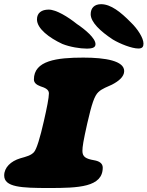

<svg xmlns="http://www.w3.org/2000/svg" viewBox="-36 -898 722 940"><path d="M641.5 -660.5C661 -660.5 666.5 -669.5 666.5 -684.5C666.5 -712.5 637 -757.5 604.5 -788.5C555 -839 506.5 -877.5 459 -877.5C426.5 -877.5 408 -859 408 -828.5C408 -789.5 455 -745 516.5 -704.5C552.5 -683 609.5 -660.5 641.5 -660.5ZM388.5 -660C421 -660 431.5 -667.5 431.5 -682C431.5 -711 381 -753.5 340.5 -780.5C297 -815.5 239 -851 202.5 -851C167.5 -851 145 -835 145 -803C145 -758 204.5 -713 269 -683C306 -668 356.5 -660 388.5 -660ZM203.5 22.5C348.5 22.5 467 18.5 467 -77.5C467 -99 448.5 -109.5 424.5 -113.5C384.5 -120.5 367.5 -130 367.5 -159C367.5 -179.5 372 -208.5 391.5 -295C413 -388.5 426 -429 446 -447.5C463 -464 493 -474.5 512 -483.5C545 -500.5 572 -522.5 572 -550C572 -600 481 -616 372 -616C242 -616 130 -601.5 130 -509C130 -492.5 143 -482.5 162 -475.5C184 -468.5 203.5 -460 203.5 -441C203.5 -420 193.5 -369 178.5 -304C160.5 -224.5 143.5 -168.5 131 -154C116.5 -137 93.5 -131.5 63.5 -123C16.5 -109 -15.5 -77.5 -15.5 -39C-15.5 18.5 67.5 22.5 203.5 22.5Z"/></svg>

Font: Gluten
Style: Bold Italic
Weight: 700
Italic angle: -13°
Designer: Tyler Finck
Foundry: Etcetera Type Company
Version: Version 0.920